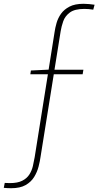

<svg xmlns="http://www.w3.org/2000/svg" viewBox="-35 -793 519 1013"><path d="M24 200Q14 200 4.5 199.5Q-5 199 -15 198L-10 172Q-7 172 0.5 172.5Q8 173 18 173Q58 173 82.5 160.5Q107 148 120 127.5Q133 107 138.5 83Q144 59 148 36L219 -409L228 -401H125L128 -421L231 -426L220 -416L253 -624Q256 -646 263.5 -672Q271 -698 287 -720.5Q303 -743 331.5 -758Q360 -773 406 -773Q421 -773 435 -771.5Q449 -770 464 -768L457 -742Q433 -746 410 -746Q359 -746 333.5 -727Q308 -708 298.5 -680.5Q289 -653 285 -628L251 -416L244 -425H405L401 -401H241L250 -409L179 34Q176 57 168.5 86Q161 115 145 141Q129 167 100 183.5Q71 200 24 200Z"/></svg>

Font: Bitter Thin ExtraLight
Style: Italic
Weight: 250
Italic angle: -9°
Version: Version 2.002